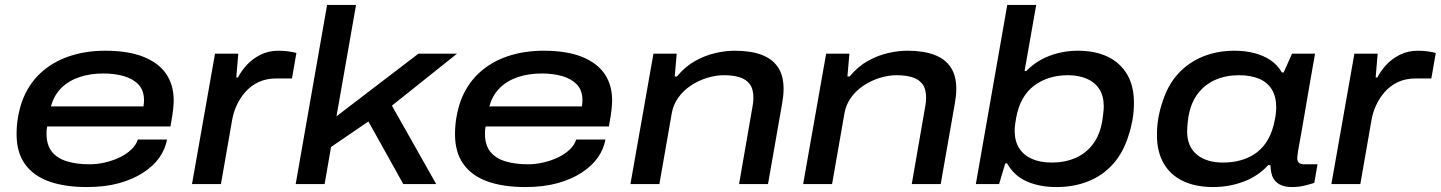

<svg xmlns="http://www.w3.org/2000/svg" viewBox="-20 -744 5823 776"><path d="M331 12Q241 12 177.5 -11Q114 -34 80.5 -81.5Q47 -129 47 -201Q47 -238 53 -271.5Q59 -305 69 -334Q94 -402 142.5 -447.5Q191 -493 258 -516Q325 -539 405 -539Q498 -539 559.5 -514.5Q621 -490 651.5 -445.5Q682 -401 682 -338Q682 -325 680 -304Q678 -283 669 -233H171Q169 -225 168.5 -218Q168 -211 168 -204Q168 -158 189.5 -131Q211 -104 250.5 -92Q290 -80 342 -80Q373 -80 405 -87.5Q437 -95 464 -108Q491 -121 510.5 -139.5Q530 -158 537 -180H655Q648 -141 624 -107Q600 -73 558.5 -46Q517 -19 460.5 -3.5Q404 12 331 12ZM186 -314H560Q561 -321 561.5 -327Q562 -333 562 -339Q562 -379 539.5 -402.5Q517 -426 480 -436.5Q443 -447 398 -447Q345 -447 301.5 -432.5Q258 -418 228 -388.5Q198 -359 186 -314Z M756 0 849 -527H943L935 -431H942Q955 -457 977.5 -481.5Q1000 -506 1032.5 -522.5Q1065 -539 1106 -539Q1126 -539 1144.5 -536.5Q1163 -534 1178 -530L1160 -427H1099Q1056 -427 1024.5 -412Q993 -397 971 -371.5Q949 -346 936 -317Q923 -288 918 -258L873 0Z M1175 0 1302 -724H1419L1340 -274L1671 -527H1827L1564 -317L1743 0H1610L1469 -253L1318 -150L1292 0Z M2103 12Q2013 12 1949.5 -11Q1886 -34 1852.5 -81.5Q1819 -129 1819 -201Q1819 -238 1825 -271.5Q1831 -305 1841 -334Q1866 -402 1914.5 -447.5Q1963 -493 2030 -516Q2097 -539 2177 -539Q2270 -539 2331.5 -514.5Q2393 -490 2423.5 -445.5Q2454 -401 2454 -338Q2454 -325 2452 -304Q2450 -283 2441 -233H1943Q1941 -225 1940.5 -218Q1940 -211 1940 -204Q1940 -158 1961.5 -131Q1983 -104 2022.5 -92Q2062 -80 2114 -80Q2145 -80 2177 -87.5Q2209 -95 2236 -108Q2263 -121 2282.5 -139.5Q2302 -158 2309 -180H2427Q2420 -141 2396 -107Q2372 -73 2330.5 -46Q2289 -19 2232.5 -3.5Q2176 12 2103 12ZM1958 -314H2332Q2333 -321 2333.5 -327Q2334 -333 2334 -339Q2334 -379 2311.5 -402.5Q2289 -426 2252 -436.5Q2215 -447 2170 -447Q2117 -447 2073.5 -432.5Q2030 -418 2000 -388.5Q1970 -359 1958 -314Z M2528 0 2621 -527H2715L2707 -435H2716Q2750 -476 2790 -498Q2830 -520 2871 -529.5Q2912 -539 2949 -539Q3014 -539 3058 -522.5Q3102 -506 3124.5 -472Q3147 -438 3147 -385Q3147 -371 3145.5 -356.5Q3144 -342 3141 -325L3084 0H2967L3021 -311Q3023 -321 3024 -330.5Q3025 -340 3025 -348Q3025 -385 3010 -404.5Q2995 -424 2968.5 -432Q2942 -440 2906 -440Q2872 -440 2837 -429Q2802 -418 2772 -398Q2742 -378 2721.5 -349.5Q2701 -321 2695 -286L2645 0Z M3226 0 3319 -527H3413L3405 -435H3414Q3448 -476 3488 -498Q3528 -520 3569 -529.5Q3610 -539 3647 -539Q3712 -539 3756 -522.5Q3800 -506 3822.5 -472Q3845 -438 3845 -385Q3845 -371 3843.5 -356.5Q3842 -342 3839 -325L3782 0H3665L3719 -311Q3721 -321 3722 -330.5Q3723 -340 3723 -348Q3723 -385 3708 -404.5Q3693 -424 3666.5 -432Q3640 -440 3604 -440Q3570 -440 3535 -429Q3500 -418 3470 -398Q3440 -378 3419.5 -349.5Q3399 -321 3393 -286L3343 0Z M4250 12Q4181 12 4129.5 -11Q4078 -34 4050 -84H4043L4018 0H3924L4051 -724H4168L4121 -457H4128Q4154 -484 4186.5 -502Q4219 -520 4257 -529.5Q4295 -539 4336 -539Q4406 -539 4456.5 -515Q4507 -491 4535 -444Q4563 -397 4563 -329Q4563 -292 4557 -258.5Q4551 -225 4541 -196Q4520 -127 4478 -80.5Q4436 -34 4378 -11Q4320 12 4250 12ZM4231 -87Q4284 -87 4326.5 -105.5Q4369 -124 4397 -161Q4425 -198 4435 -255Q4437 -271 4438.5 -281.5Q4440 -292 4440.5 -300Q4441 -308 4441 -314Q4441 -356 4423 -384Q4405 -412 4372 -426Q4339 -440 4296 -440Q4255 -440 4220.5 -429Q4186 -418 4158.5 -397Q4131 -376 4113 -344Q4095 -312 4087 -268Q4085 -256 4083.5 -246.5Q4082 -237 4081.5 -230Q4081 -223 4081 -216Q4081 -173 4099.5 -144.5Q4118 -116 4151.5 -101.5Q4185 -87 4231 -87Z M4883 12Q4812 12 4761 -12.5Q4710 -37 4683 -84Q4656 -131 4656 -198Q4656 -236 4662 -269Q4668 -302 4678 -331Q4700 -401 4742 -446.5Q4784 -492 4842 -515.5Q4900 -539 4969 -539Q5013 -539 5049.5 -529.5Q5086 -520 5114.5 -501Q5143 -482 5161 -451H5168L5202 -527H5295L5273 -402Q5263 -343 5255 -296.5Q5247 -250 5241 -215.5Q5235 -181 5230.5 -157Q5226 -133 5224.5 -120Q5223 -107 5223 -105Q5223 -92 5230 -86Q5237 -80 5253 -80H5305L5292 -5Q5281 -1 5255.5 5.5Q5230 12 5201 12Q5171 12 5151 1Q5131 -10 5122 -32Q5119 -42 5117 -53Q5115 -64 5115 -76L5106 -77Q5065 -32 5006.5 -10Q4948 12 4883 12ZM4923 -87Q4964 -87 4999 -97.5Q5034 -108 5061 -129Q5088 -150 5106 -182.5Q5124 -215 5132 -258Q5135 -271 5136 -280.5Q5137 -290 5137.5 -297.5Q5138 -305 5138 -311Q5138 -354 5120 -383Q5102 -412 5068 -426Q5034 -440 4988 -440Q4935 -440 4892.5 -421.5Q4850 -403 4821.5 -366Q4793 -329 4783 -271Q4781 -257 4780 -246Q4779 -235 4778.5 -227.5Q4778 -220 4778 -213Q4778 -152 4817 -119.5Q4856 -87 4923 -87Z M5361 0 5454 -527H5548L5540 -431H5547Q5560 -457 5582.5 -481.5Q5605 -506 5637.5 -522.5Q5670 -539 5711 -539Q5731 -539 5749.5 -536.5Q5768 -534 5783 -530L5765 -427H5704Q5661 -427 5629.5 -412Q5598 -397 5576 -371.5Q5554 -346 5541 -317Q5528 -288 5523 -258L5478 0Z"/></svg>

Font: Archivo Expanded Medium
Style: Italic
Weight: 500
Width: 7
Italic angle: -10°
Designer: Hector Gatti
Foundry: Omnibus-Type
Version: Version 2.001